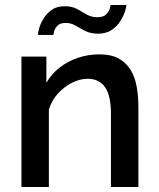

<svg xmlns="http://www.w3.org/2000/svg" viewBox="-20 -750 637 770"><path d="M535 0H425V-293Q425 -366 401.5 -400Q378 -434 332 -434Q300 -434 268.5 -418Q237 -402 212 -374.5Q187 -347 176 -311V0H66V-523H166V-418Q186 -453 218.5 -478.5Q251 -504 292 -518Q333 -532 379 -532Q426 -532 456.5 -515Q487 -498 504.5 -468.5Q522 -439 528.5 -400.5Q535 -362 535 -319ZM373 -615Q343 -615 321.5 -626Q300 -637 282.5 -647.5Q265 -658 243 -658Q221 -658 210.5 -647Q200 -636 197 -624Q194 -612 194 -610H132Q132 -618 137 -636.5Q142 -655 154.5 -675.5Q167 -696 187.5 -710.5Q208 -725 239 -725Q269 -725 289 -714Q309 -703 327.5 -692Q346 -681 370 -681Q395 -681 406 -692.5Q417 -704 420.5 -716Q424 -728 424 -730H487Q487 -723 481.5 -705Q476 -687 463 -666Q450 -645 428 -630Q406 -615 373 -615Z"/></svg>

Font: Raleway Thin SemiBold
Style: Regular
Weight: 600
Version: Version 4.026